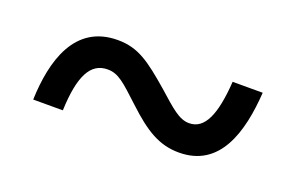

<svg xmlns="http://www.w3.org/2000/svg" viewBox="-40 -564 639 414"><g transform="rotate(20 279.5 -356.5)"><path d="M49 -265H117C120 -345 139 -381 178 -381C203 -381 218 -366 258 -329C305 -285 338 -265 383 -265C477 -265 503 -356 509 -448H440C435 -372 418 -332 382 -332C359 -332 340 -350 304 -382C252 -427 224 -448 177 -448C78 -448 52 -354 49 -265Z"/></g></svg>

Font: Noto Serif Tamil SemiBold
Style: Regular
Weight: 600
Designer: Indian Type Foundry, Tom Grace, and the Monotype Design Team
Foundry: Monotype Imaging Inc.
Version: Version 2.004